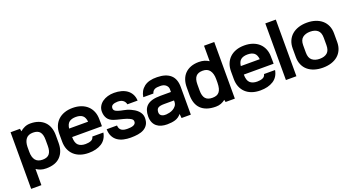

<svg xmlns="http://www.w3.org/2000/svg" viewBox="-61 -1509 4887 2664"><g transform="rotate(-20 2382.5 -177.0)"><path d="M52 346V-490H191L198 -451Q228 -478 266 -494.5Q304 -511 350 -511Q417 -511 469 -491.5Q521 -472 556.5 -436.5Q592 -401 610 -350.5Q628 -300 628 -237V-124Q628 3 557.5 77Q487 151 348 151Q302 151 266.5 139Q231 127 203 107V346ZM342 -379Q272 -379 238.5 -337Q205 -295 203 -220V-144Q203 -66 236.5 -23Q270 20 342 20Q411 20 442 -18.5Q473 -57 473 -135V-225Q473 -304 442 -341.5Q411 -379 342 -379Z M1261 -46Q1243 55 1166.5 103Q1090 151 976 151Q907 151 852.5 132Q798 113 759.5 77Q721 41 700.5 -10Q680 -61 680 -124V-238Q680 -301 700.5 -351.5Q721 -402 759 -438Q797 -474 851.5 -493.5Q906 -513 975 -513Q1043 -513 1098 -493.5Q1153 -474 1191.5 -438Q1230 -402 1250.5 -351.5Q1271 -301 1271 -238V-216Q1272 -206 1272 -196.5Q1272 -187 1272 -177V-135H832Q832 -49 869 -14.5Q906 20 976 20Q1022 20 1056 6Q1090 -8 1098 -46ZM975 -380Q912 -380 876.5 -353Q841 -326 833 -260H1113Q1106 -326 1071.5 -353Q1037 -380 975 -380Z M1472 -73Q1473 -45 1483 -27Q1493 -9 1509.5 1.5Q1526 12 1548 16Q1570 20 1595 20Q1618 20 1640.5 17.5Q1663 15 1680.5 8Q1698 1 1708.5 -12Q1719 -25 1718 -46Q1717 -70 1692 -86Q1667 -102 1629 -114.5Q1591 -127 1544.5 -137.5Q1498 -148 1455 -162Q1394 -182 1367.5 -223.5Q1341 -265 1340 -321Q1339 -366 1359 -402Q1379 -438 1413 -462.5Q1447 -487 1491.5 -500Q1536 -513 1586 -513Q1643 -513 1691.5 -500Q1740 -487 1776 -461Q1812 -435 1834 -395Q1856 -355 1859 -300H1708Q1700 -338 1671 -360Q1642 -382 1589 -381Q1546 -380 1519.5 -366Q1493 -352 1493 -317Q1493 -299 1506 -285Q1519 -271 1553 -260Q1591 -248 1636 -240Q1681 -232 1725 -213Q1752 -201 1779 -184.5Q1806 -168 1827 -146.5Q1848 -125 1860.5 -98.5Q1873 -72 1873 -41Q1873 18 1851 55Q1829 92 1791.5 113.5Q1754 135 1703.5 143Q1653 151 1595 151Q1541 151 1492 140Q1443 129 1405 103.5Q1367 78 1344 35Q1321 -8 1319 -73Z M1921 -42Q1921 -94 1935 -133.5Q1949 -173 1979.5 -200Q2010 -227 2059.5 -240.5Q2109 -254 2181 -254H2334V-296Q2334 -330 2305 -356.5Q2276 -383 2222 -383Q2198 -383 2178 -381Q2158 -379 2142.5 -372Q2127 -365 2115.5 -352Q2104 -339 2098 -317H1949Q1962 -409 2030 -462.5Q2098 -516 2223 -513Q2351 -511 2418.5 -452Q2486 -393 2486 -272V136H2349L2343 74Q2303 121 2252 136Q2201 151 2134 151Q2088 151 2049 140Q2010 129 1981.5 105.5Q1953 82 1937 45.5Q1921 9 1921 -42ZM2168 17Q2188 16 2216.5 9.5Q2245 3 2271 -12Q2297 -27 2315.5 -51.5Q2334 -76 2334 -113V-129H2189Q2124 -129 2098 -111Q2072 -93 2072 -47Q2072 -26 2081.5 -13Q2091 0 2105.5 7Q2120 14 2136.5 16Q2153 18 2168 17Z M3136 -700V136H2999L2992 102Q2963 125 2928.5 138Q2894 151 2853 151Q2777 151 2722 131.5Q2667 112 2631.5 76Q2596 40 2579 -11Q2562 -62 2562 -125V-239Q2562 -302 2580 -352.5Q2598 -403 2633 -438.5Q2668 -474 2719.5 -493.5Q2771 -513 2838 -513Q2883 -513 2919.5 -502Q2956 -491 2985 -471V-700ZM2848 19Q2882 19 2907 10.5Q2932 2 2949.5 -18.5Q2967 -39 2975.5 -72Q2984 -105 2985 -154V-209Q2985 -288 2951.5 -334.5Q2918 -381 2848 -381Q2779 -381 2747 -343.5Q2715 -306 2715 -227V-135Q2715 -57 2747 -19Q2779 19 2848 19Z M3796 -46Q3778 55 3701.5 103Q3625 151 3511 151Q3442 151 3387.5 132Q3333 113 3294.5 77Q3256 41 3235.5 -10Q3215 -61 3215 -124V-238Q3215 -301 3235.5 -351.5Q3256 -402 3294 -438Q3332 -474 3386.5 -493.5Q3441 -513 3510 -513Q3578 -513 3633 -493.5Q3688 -474 3726.5 -438Q3765 -402 3785.5 -351.5Q3806 -301 3806 -238V-216Q3807 -206 3807 -196.5Q3807 -187 3807 -177V-135H3367Q3367 -49 3404 -14.5Q3441 20 3511 20Q3557 20 3591 6Q3625 -8 3633 -46ZM3510 -380Q3447 -380 3411.5 -353Q3376 -326 3368 -260H3648Q3641 -326 3606.5 -353Q3572 -380 3510 -380Z M3890 136V-700H4045V136Z M4128 -244Q4128 -307 4150 -357Q4172 -407 4212 -441.5Q4252 -476 4308.5 -494.5Q4365 -513 4434 -513Q4503 -513 4559 -494.5Q4615 -476 4655 -441.5Q4695 -407 4717 -357Q4739 -307 4739 -244V-116Q4739 -53 4717 -3Q4695 47 4655 81Q4615 115 4559 133Q4503 151 4434 151Q4365 151 4308.5 133Q4252 115 4212 81Q4172 47 4150 -3Q4128 -53 4128 -116ZM4280 -127Q4280 -48 4322.5 -14Q4365 20 4434 20Q4504 20 4544 -14Q4584 -48 4584 -127V-235Q4584 -313 4544 -346.5Q4504 -380 4434 -380Q4365 -380 4322.5 -346.5Q4280 -313 4280 -235Z"/></g></svg>

Font: Cafe24 Ohsquare
Style: Bold
Weight: 700
Designer: Cafe24 thkim, hmlim, mnelim, nhlee, sslee, sskim, smlim, yjkim, sdjeong, hskwak & 4IRTF
Foundry: Cafe24
Version: Version 1.000